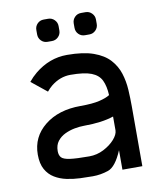

<svg xmlns="http://www.w3.org/2000/svg" viewBox="-80 -761 682 830"><g transform="rotate(-10 260.5 -346.0)"><path d="M260.3 -81.1Q293.9 -81.1 323.7 -96.4Q353.5 -111.8 372.1 -132.8Q390.6 -153.8 391.1 -171.9V-232.9Q339.4 -215.3 260.3 -215.3Q241.7 -215.3 219.2 -211.2Q196.8 -207 176.3 -197.3Q155.8 -187.5 142.6 -170.4Q129.4 -153.3 129.4 -127Q129.4 -108.9 138.4 -98.9Q147.5 -88.9 175.5 -85Q203.6 -81.1 260.3 -81.1ZM478.5 0.5H391.1V-85Q362.3 -16.6 328.6 -5.1Q294.9 6.3 260.3 6.3Q234.4 6.3 204.6 5.1Q174.8 3.9 146 -2.2Q117.2 -8.3 93.8 -22.5Q70.3 -36.6 56.2 -61.8Q42 -86.9 42 -127Q42 -204.6 102.8 -253.4Q163.6 -302.2 260.3 -302.2Q314 -302.2 344.2 -309.6Q374.5 -316.9 390.1 -327.1Q388.2 -366.7 376 -392.3Q363.8 -418 332.5 -430.2Q301.3 -442.4 240.7 -442.4Q194.8 -442.4 155.3 -410.6Q143.1 -400.4 132.8 -387.7L64.9 -442.4Q80.6 -461.9 99.6 -477.5Q163.6 -529.8 240.7 -529.8Q312 -529.8 356.9 -513.7Q401.9 -497.6 427 -470Q452.1 -442.4 463.1 -407.7Q474.1 -373 476.3 -335.2Q478.5 -297.4 478.5 -261.7ZM188 -697.8Q204.1 -697.8 215.6 -686.3Q227.1 -674.8 227.1 -658.7V-639.6Q227.1 -623 215.6 -611.6Q204.1 -600.1 188 -600.1H168.5Q151.9 -600.1 140.6 -611.6Q129.4 -623 129.4 -639.6V-658.7Q129.4 -674.8 140.6 -686.3Q151.9 -697.8 168.5 -697.8ZM352.1 -697.8Q368.2 -697.8 379.6 -686.3Q391.1 -674.8 391.1 -658.7V-639.6Q391.1 -623 379.6 -611.6Q368.2 -600.1 352.1 -600.1H332.5Q315.9 -600.1 304.7 -611.6Q293.5 -623 293.5 -639.6V-658.7Q293.5 -674.8 304.7 -686.3Q315.9 -697.8 332.5 -697.8Z"/></g></svg>

Font: Qaz
Style: Regular
Weight: 400
Designer: GGBotNet
Foundry: f0n7
Version: 0.70